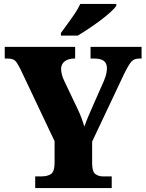

<svg xmlns="http://www.w3.org/2000/svg" viewBox="-20 -951 738 971"><path d="M158 0V-59H191Q221 -59 238.5 -71.5Q256 -84 256 -127V-237L83 -602Q68 -632 57 -643.5Q46 -655 16 -655H4V-714H360V-655H356Q326 -655 307.5 -641Q289 -627 289 -602Q289 -591 292.5 -576Q296 -561 303 -546L372 -401Q385 -374 392 -354.5Q399 -335 407 -311Q416 -338 429 -368Q442 -398 456 -430L506 -543Q516 -568 518.5 -583Q521 -598 521 -603Q521 -631 505 -643Q489 -655 456 -655H438V-714H696V-655H685Q658 -655 644.5 -639.5Q631 -624 608 -578L446 -235V-125Q446 -83 462 -71Q478 -59 500 -59H545V0ZM288 -784Q302 -804 321 -829.5Q340 -855 358 -882Q376 -909 386 -931H568V-921Q559 -908 537 -888Q515 -868 486 -846.5Q457 -825 427 -805Q397 -785 373 -771H288Z"/></svg>

Font: Noto Serif Thai SemiCondensed Black
Style: Regular
Weight: 900
Width: 4
Designer: Monotype Design Team
Foundry: Monotype Imaging Inc.
Version: Version 2.002; ttfautohint (v1.8.4.7-5d5b)